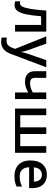

<svg xmlns="http://www.w3.org/2000/svg" viewBox="1225 -1816 831 3321"><g transform="rotate(90 1640.5 -155.5)"><path d="M526.9 0H411.1V-450.7H261.2Q248 -286.1 226.1 -185.3Q204.1 -84.5 166.5 -38.3Q128.9 7.8 68.4 7.8Q27.8 7.8 3.4 -2.9V-93.3Q20.5 -86.4 41.5 -86.4Q71.8 -86.4 94.5 -129.2Q117.2 -171.9 134 -271.2Q150.9 -370.6 162.6 -540.5H526.9Z M609.4 -540.5H734.4L845.2 -231.9Q856 -199.7 864.3 -170.4Q872.6 -141.1 877 -111.8H879.9Q884.8 -137.2 893.8 -168.5Q902.8 -199.7 914.1 -231.9L1020.5 -540.5H1144L912.1 74.2Q882.3 153.8 831.3 197Q780.3 240.2 704.1 240.2Q679.7 240.2 661.6 237.5Q643.6 234.9 630.9 231.9V140.1Q641.1 143.1 656.5 144.8Q671.9 146.5 689 146.5Q734.9 146.5 762.7 119.4Q790.5 92.3 806.2 49.3L825.2 -1.5Z M1326.7 -540.5V-344.7Q1326.7 -259.8 1413.6 -259.8Q1460.4 -259.8 1499.5 -272.5Q1538.6 -285.2 1579.1 -306.6V-540.5H1693.8V0H1579.1V-228.5Q1538.6 -204.6 1494.4 -188.5Q1450.2 -172.4 1391.6 -172.4Q1307.6 -172.4 1259.8 -215.8Q1211.9 -259.3 1211.9 -339.8V-540.5Z M2622.6 -540.5V0H1857.4V-540.5H1972.2V-90.3H2182.1V-540.5H2297.4V-90.3H2507.8V-540.5Z M3002.4 -550.8Q3110.4 -550.8 3172.1 -485.1Q3233.9 -419.4 3233.9 -305.7V-244.1H2873Q2875 -165.5 2915.3 -123Q2955.6 -80.6 3028.3 -80.6Q3079.6 -80.6 3121.1 -90.3Q3162.6 -100.1 3206.5 -120.1V-26.9Q3165.5 -7.8 3123.8 1Q3082 9.8 3023.4 9.8Q2943.8 9.8 2883.3 -21.2Q2822.8 -52.2 2789.1 -113.5Q2755.4 -174.8 2755.4 -266.6Q2755.4 -402.8 2823 -476.8Q2890.6 -550.8 3002.4 -550.8ZM3002.4 -464.4Q2948.2 -464.4 2914.8 -429.2Q2881.3 -394 2875.5 -326.2H3121.6Q3120.6 -386.7 3091.8 -425.5Q3063 -464.4 3002.4 -464.4Z"/></g></svg>

Font: Open Sans SemiBold
Style: Regular
Weight: 600
Designer: Monotype Design Team
Foundry: Monotype Imaging Inc.
Version: Version 3.003; ttfautohint (v1.8.4)